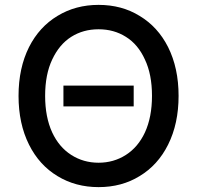

<svg xmlns="http://www.w3.org/2000/svg" viewBox="-20 -757 808 787"><path d="M669 -164Q627 -80 552 -35Q479 10 384 10Q290 10 216 -35Q141 -80 99 -164Q56 -250 56 -364Q56 -478 99 -564Q141 -647 216 -692Q290 -737 384 -737Q479 -737 552 -692Q627 -647 669 -564Q712 -478 712 -364Q712 -250 669 -164ZM574 -513Q546 -575 496 -606Q447 -637 384 -637Q321 -637 272 -606Q223 -575 194 -513Q165 -452 165 -364Q165 -277 194 -214Q222 -154 272 -122Q322 -90 384 -90Q446 -90 496 -122Q546 -154 574 -214Q603 -277 603 -364Q603 -452 574 -513ZM240 -321V-406H528V-321Z"/></svg>

Font: Sinter Medium
Style: Regular
Weight: 500
Foundry: Adobe & rsms
Version: Version 1.000